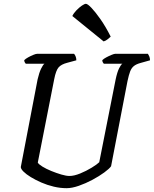

<svg xmlns="http://www.w3.org/2000/svg" viewBox="-20 -986 806 1006"><path d="M329 0Q296 0 262 -8Q228 -16 197 -29.5Q166 -43 141.5 -58Q117 -73 103 -87Q89 -101 89 -111L177 -570Q185 -605 195.5 -626.5Q206 -648 213 -652H115Q113 -654 110 -659Q107 -664 107 -671Q114 -678 127.5 -685.5Q141 -693 154.5 -698.5Q168 -704 174 -704H368Q372 -700 376 -691Q380 -682 380 -670L332 -657Q301 -649 287 -633Q273 -617 264 -571L178 -134Q183 -125 202.5 -113Q222 -101 249 -90Q276 -79 301.5 -71.5Q327 -64 344 -64Q368 -64 400 -77Q432 -90 460.5 -107.5Q489 -125 500 -136L586 -570Q594 -608 604 -628Q614 -648 621 -652H524Q522 -654 519 -659Q516 -664 516 -671Q523 -678 537 -685.5Q551 -693 564.5 -698.5Q578 -704 583 -704H755Q758 -700 762 -691Q766 -682 766 -670L716 -656Q694 -650 681.5 -640Q669 -630 662 -612Q655 -594 648 -561L562 -115Q553 -102 526.5 -82.5Q500 -63 464.5 -44Q429 -25 393 -12.5Q357 0 329 0ZM523 -769 359 -902Q366 -917 380.5 -932Q395 -947 409 -956.5Q423 -966 430 -966Q439 -966 459.5 -944.5Q480 -923 507 -884.5Q534 -846 560 -794Q556 -790 545 -781Q534 -772 523 -769Z"/></svg>

Font: Texturina Medium
Style: Italic
Weight: 500
Italic angle: -11°
Designer: Guillermo Torres Carreño
Foundry: Omnibus-Type
Version: Version 1.002